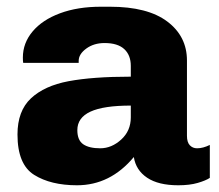

<svg xmlns="http://www.w3.org/2000/svg" viewBox="-20 -541 651 571"><path d="M536 -361V-137Q536 -118 544.5 -109Q553 -100 566 -100Q584 -100 604 -110V-12Q592 -4 568 3Q544 10 510 10Q451 10 417.5 -12.5Q384 -35 378 -74Q308 10 209 10Q131 10 81.5 -21Q32 -52 32 -141Q32 -211 72 -248.5Q112 -286 184 -299.5Q256 -313 369 -313V-345Q369 -377 349.5 -395Q330 -413 291 -413Q259 -413 236.5 -396.5Q214 -380 214 -360V-354H49Q48 -359 48 -370Q48 -413 77 -447.5Q106 -482 158.5 -501.5Q211 -521 280 -521H307Q419 -521 477.5 -477Q536 -433 536 -361ZM210 -154Q210 -124 227.5 -112Q245 -100 278 -100Q312 -100 340.5 -126Q369 -152 369 -192V-227Q288 -227 249 -209Q210 -191 210 -154Z"/></svg>

Font: Chivo ExtraBold
Style: Regular
Weight: 800
Designer: Hector Gatti
Foundry: Omnibus-Type
Version: Version 1.007